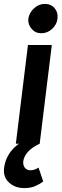

<svg xmlns="http://www.w3.org/2000/svg" viewBox="-55 -735 315 982"><path d="M26 0 88 -505H210L148 0ZM156 -565Q126 -565 106.5 -587.5Q87 -610 90 -640Q95 -671 119.5 -693Q144 -715 174 -715Q206 -715 224.5 -693Q243 -671 239 -640Q236 -610 212 -587.5Q188 -565 156 -565ZM69 227Q22 227 -9 198.5Q-40 170 -34 123Q-27 71 7 31.5Q41 -8 114 -39L148 0Q106 20 86.5 43Q67 66 64 90Q62 111 72.5 123.5Q83 136 102 136Q121 136 142 122L166 193Q150 206 126 216.5Q102 227 69 227Z"/></svg>

Font: Inclusive Sans SemiBold
Style: Italic
Weight: 600
Italic angle: -7°
Designer: Olivia King
Foundry: Olivia King
Version: Version 2.004